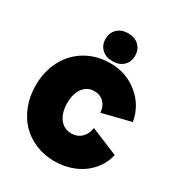

<svg xmlns="http://www.w3.org/2000/svg" viewBox="-204 -1002 1064 1146"><g transform="rotate(30 328.0 -429.0)"><path d="M341.8 12.2Q272 12.2 211.9 -12.9Q151.9 -38.1 109.9 -82Q67.9 -126 43.9 -188.7Q20 -251.5 20 -324.2Q20 -422.4 60.8 -499.3Q101.6 -576.2 175 -619.1Q248.5 -662.1 341.8 -662.1Q451.2 -662.1 532.5 -595.7Q613.8 -529.3 631.8 -424.8L436 -376Q433.1 -418.9 407.5 -444.6Q381.8 -470.2 341.8 -470.2Q293.5 -470.2 264.6 -431.4Q235.8 -392.6 235.8 -328.1Q235.8 -261.7 265.9 -221.9Q295.9 -182.1 346.2 -182.1Q387.7 -182.1 415.3 -208.3Q442.9 -234.4 448.2 -277.8L636.2 -200.2Q622.6 -137.2 580.1 -88.6Q537.6 -40 475.6 -13.9Q413.6 12.2 341.8 12.2ZM344.2 -870.1Q389.6 -870.1 417.7 -843.5Q445.8 -816.9 445.8 -773.9Q445.8 -731 418 -704.6Q390.1 -678.2 344.2 -678.2Q298.3 -678.2 270.3 -704.6Q242.2 -731 242.2 -773.9Q242.2 -816.9 270.3 -843.5Q298.3 -870.1 344.2 -870.1Z"/></g></svg>

Font: Apfel Grotezk Satt
Style: Regular
Weight: 900
Designer: Luigi Gorlero
Foundry: © 2023, Luigi Gorlero & Collletttivo
Version: Version 2.000;Glyphs 3.2 (3217)